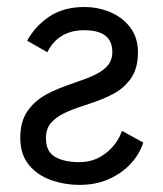

<svg xmlns="http://www.w3.org/2000/svg" viewBox="-20 -515 464 545"><path d="M206.5 9.8Q162.6 9.8 124 -4.2Q85.4 -18.1 61.5 -47.6Q37.6 -77.1 37.6 -124Q37.6 -171.9 59.6 -201.7Q79.6 -229.5 110.4 -246.3Q141.1 -263.2 190.9 -279.8Q228.5 -292.5 250.2 -303Q272 -313.5 285.4 -328.6Q298.8 -343.8 298.8 -367.7Q298.8 -429.2 219.2 -429.2Q145.5 -429.2 114.3 -366.7L57.1 -399.4Q79.6 -440.9 120.1 -468Q160.6 -495.1 219.2 -495.1Q258.8 -495.1 293.7 -480.2Q328.6 -465.3 350.1 -436.5Q371.6 -407.7 371.6 -366.2Q371.6 -319.8 350.6 -291Q331.1 -264.2 301.3 -248.3Q271.5 -232.4 222.7 -216.8Q183.1 -204.1 160.9 -193.1Q138.7 -182.1 124.5 -165.8Q110.4 -149.4 110.4 -123Q110.4 -84.5 136.5 -69.6Q162.6 -54.7 205.6 -54.7Q248 -54.7 280.8 -80.6Q313.5 -106.4 326.2 -143.6L386.7 -110.4Q376 -77.1 350.8 -50Q325.7 -22.9 288.8 -6.6Q252 9.8 206.5 9.8Z"/></svg>

Font: Acari Sans
Style: Regular
Weight: 400
Designer: Alfredo Marco Pradil and Stefan Peev
Foundry: Hanken Design Co.
Version: Version 1.045;February 4, 2021;FontCreator 13.0.0.2655 64-bi